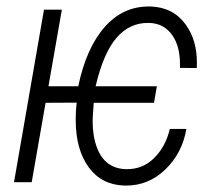

<svg xmlns="http://www.w3.org/2000/svg" viewBox="-20 -558 670 588"><path d="M128.4 -293.9H219.7Q244.1 -411.6 301.3 -476.1Q356.4 -538.1 435.1 -538.1Q438 -538.1 440.9 -538.1Q509.8 -536.1 548.3 -483.4Q583 -436 583 -366.2Q583 -358.4 582.5 -349.6L531.2 -350.1Q531.2 -355.5 531.2 -360.8Q531.2 -416 508.3 -449.2Q482.9 -486.3 437.5 -487.8Q435.1 -487.8 432.6 -487.8Q377 -487.8 337.9 -443.4Q296.9 -397 272.9 -293.9H460.4L451.7 -243.2H267.1L264.2 -202.1Q263.7 -194.3 263.7 -187Q263.7 -141.1 276.9 -106Q300.8 -42.5 364.3 -40Q367.2 -40 369.6 -40Q417 -40 451.2 -73.2Q487.3 -108.4 500 -163.1H550.8Q538.1 -88.4 485.4 -38.1Q434.6 10.3 366.7 10.3Q364.3 10.3 361.3 10.3Q291 8.3 251.7 -45.7Q212.4 -99.6 211.9 -188Q211.9 -191.4 211.9 -195.3Q211.9 -220.2 214.8 -243.7L119.6 -243.2L77.1 0H22.9L114.7 -528.3H169.4Z"/></svg>

Font: MAUL Condensed Light Italic
Style: Light Italic
Weight: 300
Italic angle: -12°
Designer: MAUL
Version: Version 1.0; 2020; ttfautohint (v1.8.3)